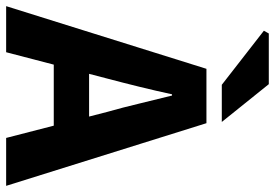

<svg xmlns="http://www.w3.org/2000/svg" viewBox="-161 -740 895 625"><g transform="rotate(90 286.5 -427.5)"><path d="M-6 0 198 -652H375L579 0H423L338 -330Q324 -379 311 -434Q298 -489 285 -540H281Q270 -489 256.5 -434Q243 -379 230 -330L144 0ZM128 -155V-270H442V-155ZM250 -702 74 -839 83 -855H248L371 -702Z"/></g></svg>

Font: Mada
Style: Bold
Weight: 700
Designer: Khaled Hosny
Version: Version 1.5